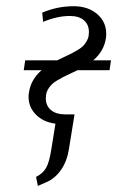

<svg xmlns="http://www.w3.org/2000/svg" viewBox="-20 -404 381 624"><path d="M57.1 -175.8 62 -208H166Q172.9 -211.4 189 -219Q205.1 -226.6 212.4 -230.2Q219.7 -233.9 231.9 -241.2Q244.1 -248.5 250 -254.4Q255.9 -260.3 261.2 -269.3Q266.6 -278.3 268.1 -288.1Q269 -295.9 269 -299.8Q269 -323.7 252.9 -337.9Q236.8 -352.1 207 -352.1Q166.5 -352.1 120.1 -333L117.2 -362.8Q166 -383.8 219.2 -383.8Q266.1 -383.8 295.7 -358.4Q325.2 -333 325.2 -294.4Q325.2 -284.7 324.2 -279.8Q317.9 -237.8 283.2 -208H340.8L335.9 -175.8H231.9Q224.6 -172.4 209 -165Q193.4 -157.7 185.5 -153.8Q177.7 -149.9 166 -142.8Q154.3 -135.7 148.2 -129.6Q142.1 -123.5 136.7 -114.7Q131.3 -106 129.9 -96.2Q128.9 -88.4 128.9 -84.5Q128.9 -60.5 145.5 -46.4Q162.1 -32.2 192.9 -32.2H222.2L204.1 80.1Q197.8 120.1 178.5 147.9Q159.2 175.8 130.9 188L103 200.2L97.2 170.9Q118.7 160.2 129.4 142.3Q140.1 124.5 147 80.1L160.2 -2Q120.6 -7.3 96.7 -31.5Q72.8 -55.7 72.8 -89.8Q72.8 -96.7 74.2 -104Q80.6 -146 115.2 -175.8Z"/></svg>

Font: Gawaa
Style: Italic
Weight: 400
Designer: T. Christopher White
Version: Version 1.0